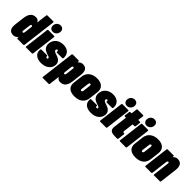

<svg xmlns="http://www.w3.org/2000/svg" viewBox="235 -2060 3557 3557"><g transform="rotate(45 2014.0 -281.5)"><path d="M307 -685 282 -483C282 -478 279 -477 276 -481C256 -524 218 -528 196 -528C103 -528 55 -466 41 -350L19 -170C5 -60 33 8 130 8C153 8 191 4 222 -38C225 -42 228 -42 228 -37L225 -15C224 -6 229 0 238 0H391C400 0 406 -6 407 -15L490 -685C491 -694 486 -700 477 -700H324C315 -700 308 -694 307 -685ZM220 -153C207 -153 201 -166 203 -185L222 -335C224 -354 233 -367 246 -367C259 -367 267 -354 264 -335L246 -185C243 -166 233 -153 220 -153Z M605 -555C658 -555 701 -595 708 -649C715 -705 682 -743 628 -743C575 -743 533 -705 526 -649C519 -595 552 -555 605 -555ZM462 0H616C624 0 631 -6 632 -15L692 -505C693 -514 688 -520 680 -520H526C518 -520 511 -514 510 -505L450 -15C449 -6 454 0 462 0Z M859 8C978 8 1066 -52 1079 -151C1091 -253 1009 -285 942 -306C917 -314 877 -327 881 -357C882 -368 890 -383 904 -383C916 -383 925 -374 922 -357V-351C921 -342 926 -336 934 -336H1075C1084 -336 1090 -340 1091 -346C1104 -455 1037 -528 917 -528C804 -528 719 -463 706 -358C694 -258 759 -215 811 -197C851 -183 898 -177 895 -149C894 -138 886 -130 874 -130C863 -130 847 -139 850 -161C851 -169 846 -174 837 -174H691C683 -174 676 -168 675 -159V-156C663 -58 735 8 859 8Z M1427 -528C1406 -528 1372 -524 1342 -490C1335 -483 1329 -478 1330 -483L1332 -505C1333 -514 1328 -520 1320 -520H1166C1158 -520 1151 -514 1150 -505L1068 165C1067 174 1072 180 1080 180H1234C1242 180 1249 174 1250 165L1275 -37C1275 -42 1278 -43 1281 -39C1301 4 1339 8 1361 8C1455 8 1502 -54 1516 -170L1538 -350C1552 -460 1524 -528 1427 -528ZM1354 -335 1336 -185C1333 -166 1324 -153 1311 -153C1298 -153 1291 -166 1293 -185L1311 -335C1314 -354 1324 -367 1338 -367C1350 -367 1356 -354 1354 -335Z M1734 8C1866 8 1947 -57 1961 -170L1983 -350C1996 -456 1931 -528 1800 -528C1668 -528 1584 -456 1571 -350L1549 -170C1535 -57 1602 8 1734 8ZM1754 -153C1739 -153 1731 -166 1733 -185L1752 -335C1754 -354 1765 -367 1780 -367C1793 -367 1801 -354 1799 -335L1781 -185C1778 -166 1767 -153 1754 -153Z M2163 8C2282 8 2370 -52 2383 -151C2395 -253 2313 -285 2246 -306C2221 -314 2181 -327 2185 -357C2186 -368 2194 -383 2208 -383C2220 -383 2229 -374 2226 -357V-351C2225 -342 2230 -336 2238 -336H2379C2388 -336 2394 -340 2395 -346C2408 -455 2341 -528 2221 -528C2108 -528 2023 -463 2010 -358C1998 -258 2063 -215 2115 -197C2155 -183 2202 -177 2199 -149C2198 -138 2190 -130 2178 -130C2167 -130 2151 -139 2154 -161C2155 -169 2150 -174 2141 -174H1995C1987 -174 1980 -168 1979 -159V-156C1967 -58 2039 8 2163 8Z M2547 -555C2600 -555 2643 -595 2650 -649C2657 -705 2624 -743 2570 -743C2517 -743 2475 -705 2468 -649C2461 -595 2494 -555 2547 -555ZM2404 0H2558C2566 0 2573 -6 2574 -15L2634 -505C2635 -514 2630 -520 2622 -520H2468C2460 -520 2453 -514 2452 -505L2392 -15C2391 -6 2396 0 2404 0Z M2929 -405 2941 -505C2942 -514 2937 -520 2928 -520H2886C2883 -520 2882 -522 2882 -525L2895 -633C2896 -642 2891 -648 2883 -648H2737C2728 -648 2722 -642 2721 -633L2708 -525C2707 -522 2705 -520 2702 -520H2675C2666 -520 2660 -514 2659 -505L2646 -405C2645 -396 2650 -390 2659 -390H2686C2689 -390 2691 -388 2690 -385L2657 -116C2645 -17 2708 0 2803 0H2850C2858 0 2865 -6 2866 -15L2882 -147C2883 -156 2878 -162 2870 -162H2868C2850 -161 2838 -166 2841 -192L2865 -385C2865 -388 2867 -390 2870 -390H2912C2921 -390 2927 -396 2929 -405Z M3064 -555C3117 -555 3160 -595 3167 -649C3174 -705 3141 -743 3087 -743C3034 -743 2992 -705 2985 -649C2978 -595 3011 -555 3064 -555ZM2921 0H3075C3083 0 3090 -6 3091 -15L3151 -505C3152 -514 3147 -520 3139 -520H2985C2977 -520 2970 -514 2969 -505L2909 -15C2908 -6 2913 0 2921 0Z M3332 8C3464 8 3545 -57 3559 -170L3581 -350C3594 -456 3529 -528 3398 -528C3266 -528 3182 -456 3169 -350L3147 -170C3133 -57 3200 8 3332 8ZM3352 -153C3337 -153 3329 -166 3331 -185L3350 -335C3352 -354 3363 -367 3378 -367C3391 -367 3399 -354 3397 -335L3379 -185C3376 -166 3365 -153 3352 -153Z M3909 -528C3890 -528 3858 -524 3829 -494C3823 -487 3817 -485 3817 -489L3819 -505C3820 -514 3815 -520 3807 -520H3653C3645 -520 3638 -514 3637 -505L3577 -15C3576 -6 3581 0 3589 0H3743C3751 0 3758 -6 3759 -15L3798 -335C3801 -356 3810 -367 3825 -367C3838 -367 3844 -356 3841 -335L3802 -15C3801 -6 3806 0 3815 0H3968C3977 0 3983 -6 3984 -15L4025 -348C4039 -459 4007 -528 3909 -528Z"/></g></svg>

Font: Barlow Condensed Black
Style: Italic
Weight: 900
Width: 3
Italic angle: -7°
Designer: Jeremy Tribby
Foundry: Tribby Type
Version: Version 1.422;hotconv 1.0.109;makeotfexe 2.5.65596